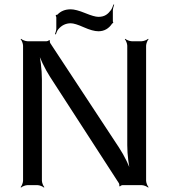

<svg xmlns="http://www.w3.org/2000/svg" viewBox="-20 -835 763 866"><path d="M639 -20V-629C639 -638 645 -653 650 -658L648 -660C643 -655 628 -649 619 -649H574C565 -649 550 -655 545 -660L543 -658C548 -653 554 -638 554 -629V-180C554 -137 561 -82 570 -51L574 -52C565 -83 541 -133 517 -169L207 -640C205 -643 204 -650 205 -653L202 -654C200 -652 194 -649 190 -649H104C95 -649 80 -655 75 -660L73 -658C78 -653 84 -638 84 -629V-20C84 -11 78 4 73 9L75 11C80 6 95 0 104 0H149C158 0 173 6 178 11L180 9C175 4 169 -11 169 -20V-477C169 -521 162 -577 153 -608L149 -607C158 -576 182 -525 206 -488L516 -9C518 -6 519 1 518 4L521 6C523 3 529 0 533 0H619C628 0 643 6 648 11L650 9C645 4 639 -11 639 -20ZM424 -759C411 -759 391 -765 364 -776C337 -787 315 -793 299 -793C274 -793 254 -785 239 -769C237 -768 234 -767 233 -768L231 -764C232 -763 234 -759 234 -757V-706C234 -698 230 -687 228 -681L232 -680C234 -686 237 -696 243 -703C258 -721 277 -730 299 -730C312 -730 331 -724 358 -712C385 -700 407 -694 424 -694C450 -694 471 -706 486 -729C487 -730 489 -731 489 -730L491 -734C491 -734 489 -737 489 -738V-787C489 -797 493 -807 495 -814L492 -815C489 -808 486 -797 480 -789C467 -772 453 -759 424 -759Z"/></svg>

Font: Gamestation Storm
Style: Regular
Weight: 400
Designer: Jonas Hecksher
Foundry: Jonas Hecksher, Playtypeª, e-types AS
Version: Version 1.003